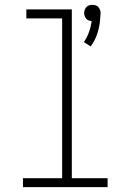

<svg xmlns="http://www.w3.org/2000/svg" viewBox="-20 -774 540 794"><path d="M355 -582 327 -600Q340 -619 348 -641.5Q356 -664 359 -687Q353 -687 346.5 -689.5Q340 -692 336 -697Q332 -702 330 -708Q328 -714 328 -721Q328 -727 330.5 -733.5Q333 -740 337.5 -745Q342 -750 348.5 -752Q355 -754 362 -754Q369 -754 375.5 -752Q382 -750 386.5 -745Q391 -740 393.5 -733.5Q396 -727 396 -721V-719L395 -707Q394 -674 384.5 -641.5Q375 -609 355 -582ZM75 0V-37H237V-698H89V-735H277V-37H425V0Z"/></svg>

Font: Iosevka Curly Slab Extralight
Style: Regular
Weight: 200
Monospace: yes
Designer: Belleve Invis
Foundry: Belleve Invis
Version: Version 22.1.2; ttfautohint (v1.8.4)